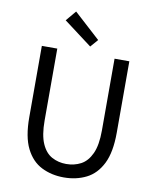

<svg xmlns="http://www.w3.org/2000/svg" viewBox="-103 -1047 927 1139"><g transform="rotate(10 360.5 -478.0)"><path d="M360 13Q286 13 226 -17Q166 -47 131.5 -116Q97 -185 97 -303V-733H190V-300Q190 -212 212.5 -161Q235 -110 274 -89Q313 -68 360 -68Q409 -68 448.5 -89Q488 -110 511.5 -161Q535 -212 535 -300V-733H624V-303Q624 -185 589.5 -116Q555 -47 495 -17Q435 13 360 13ZM380 -779 210 -907 262 -969 420 -825Z"/></g></svg>

Font: Noto Sans CJK KR Regular (TTF)
Style: Regular
Weight: 400
Designer: Ryoko NISHIZUKA 西塚涼子 (kana & ideographs); Paul D. Hunt (Latin, Greek & Cyrillic); Wenlong ZHANG 张文龙 (bopomofo); Sandoll 
Foundry: Adobe Systems Incorporated
Version: Version 1.004;PS 1.004;hotconv 1.0.82;makeotf.lib2.5.63406